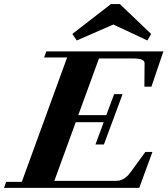

<svg xmlns="http://www.w3.org/2000/svg" viewBox="-41 -913 814 933"><path d="M693.4 -748 675.3 -716.3 509.8 -793.9 332 -716.3 310.5 -748 498 -893.1H541.5ZM-21.5 0 -11.2 -29.3H64.9L285.2 -633.8H173.3L184.1 -663.1H752.9L694.8 -491.7H660.6L661.6 -606Q661.6 -628.9 606 -628.9H439.9L339.4 -353.5H475.6L513.7 -455.6H554.7L463.9 -210.9H422.9L462.9 -319.3H327.1L223.1 -34.2H522.9Q562.5 -34.2 591.3 -73.2L665.5 -174.8H699.7L635.7 0Z"/></svg>

Font: Elstob Grade
Style: Italic
Weight: 400
Italic angle: -20°
Designer: Peter S. Baker
Version: Version 1.015